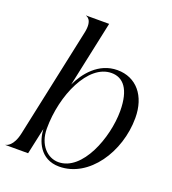

<svg xmlns="http://www.w3.org/2000/svg" viewBox="-167 -909 923 1029"><g transform="rotate(20 294.5 -395.0)"><path d="M107.5 0 140 -150C142.5 -86.5 177 10.5 287.5 10.5C457 10.5 583 -179.5 583 -373.5C583 -500.5 513.5 -582.5 406 -582.5C298.5 -582.5 231 -495.5 198.5 -425L278.5 -800H147V-798.5C149.5 -798.5 188 -790 171 -711.5L38 -88.5C21.5 -10 -16.5 -1.5 -21.5 -1.5V0ZM156.5 -159C156.5 -349.5 249 -557 381.5 -557C447.5 -557 493.5 -506.5 494 -381C494 -228 411.5 -10.5 275.5 -10.5C213 -10.5 156.5 -66 156.5 -159Z"/></g></svg>

Font: Beautique Display Italic
Style: Regular
Weight: 400
Italic angle: -12°
Designer: Nhat-Quang Ngo
Version: Version 1.100;Glyphs 3.2.3 (3260)